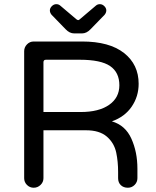

<svg xmlns="http://www.w3.org/2000/svg" viewBox="-20 -878 735 904"><path d="M93.8 -39.1V-636.7Q93.8 -655.3 106.9 -668.9Q120.1 -682.6 138.7 -682.6H366.2Q495.1 -682.6 564 -628.4Q632.8 -574.2 632.8 -483.4Q632.8 -423.8 600.1 -376Q567.4 -328.1 506.8 -306.6Q570.3 -288.1 598.6 -225.1Q627 -162.1 627 -84V-39.1Q627 -20.5 613.8 -7.3Q600.6 5.9 582 5.9Q561.5 5.9 548.8 -6.3Q536.1 -18.6 536.1 -39.1V-68.4Q536.1 -117.2 527.3 -159.2Q517.6 -205.1 482.9 -234.9Q448.2 -264.6 385.7 -264.6H184.6V-39.1Q184.6 -20.5 170.9 -7.3Q157.2 5.9 138.7 5.9Q120.1 5.9 106.9 -7.3Q93.8 -20.5 93.8 -39.1ZM360.4 -350.6Q445.3 -350.6 493.7 -384.3Q542 -418 542 -476.6Q542 -537.1 498.5 -566.9Q455.1 -596.7 355.5 -596.7H196.3Q184.6 -596.7 184.6 -585V-350.6ZM245.1 -858.4Q255.9 -858.4 263.7 -851.6L339.8 -787.1Q345.7 -783.2 347.7 -783.2Q351.6 -783.2 355.5 -787.1L431.6 -851.6Q439.5 -858.4 450.2 -858.4Q461.9 -858.4 471.2 -849.1Q480.5 -839.8 480.5 -829.1Q480.5 -818.4 472.7 -808.6L406.2 -740.2Q387.7 -720.7 366.2 -720.7H329.1Q307.6 -720.7 289.1 -740.2L222.7 -808.6Q214.8 -818.4 214.8 -829.1Q214.8 -839.8 224.1 -849.1Q233.4 -858.4 245.1 -858.4Z"/></svg>

Font: jf-openhuninn-2.0
Style: Regular
Weight: 400
Designer: [Kosugi Maru]
Designed by MOTOYA      

[Varela Round]
Joe Prince (Latin component); Avraham Cornfeld (Hebrew component)
Foundry: justfont CO.,LTD.
Version: 2.0